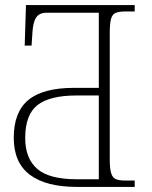

<svg xmlns="http://www.w3.org/2000/svg" viewBox="-20 -734 597 754"><path d="M282 0Q161 0 97.5 -47.5Q34 -95 34 -193Q34 -294 91.5 -341.5Q149 -389 271 -389H368V-684H163Q134 -684 121.5 -664.5Q109 -645 107 -601L104 -555H77L82 -714H509V-689H473Q448 -689 434.5 -683.5Q421 -678 416 -659.5Q411 -641 411 -604V-108Q411 -72 416.5 -54Q422 -36 435 -30.5Q448 -25 472 -25H509V0ZM282 -30H368V-359H280Q176 -359 127.5 -321.5Q79 -284 79 -192Q79 -112 126 -71Q173 -30 282 -30Z"/></svg>

Font: Noto Serif ExtraLight
Style: Regular
Weight: 200
Designer: Monotype Design Team
Foundry: Monotype Imaging Inc.
Version: Version 2.015; ttfautohint (v1.8.4.7-5d5b)